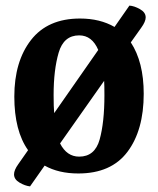

<svg xmlns="http://www.w3.org/2000/svg" viewBox="-20 -596 563 684"><path d="M446 -445Q492 -375 492 -262Q492 -132 434 -55Q376 22 259 22Q189 22 139 -6L87 68Q69 66 49.5 54.5Q30 43 30 25Q30 10 45 -11L80 -61Q31 -130 31 -252Q31 -377 90.5 -453.5Q150 -530 265 -530Q336 -530 388 -500L441 -576Q458 -575 478.5 -563.5Q499 -552 499 -534Q499 -519 483 -497ZM173 -193 330 -418Q308 -470 262 -470Q207 -470 189 -408.5Q171 -347 171 -257Q171 -215 173 -193ZM351 -308 194 -85Q218 -38 262 -38Q318 -38 335 -99Q352 -160 352 -257Q352 -291 351 -308Z"/></svg>

Font: Sansita Medium
Style: Regular
Weight: 500
Designer: Pablo Cosgaya
Foundry: Omnibus-Type
Version: Version 1.006